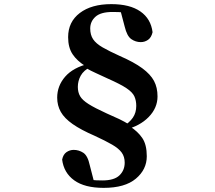

<svg xmlns="http://www.w3.org/2000/svg" viewBox="-20 -786 1040 930"><path d="M482 124Q390 124 339.5 87.5Q289 51 281 -13Q286 -38 302 -49Q318 -60 337 -60Q362 -60 383.5 -46Q405 -32 415 15L439 108L388 76Q404 83 424 85.5Q444 88 476 88Q533 88 558.5 63.5Q584 39 584 2Q584 -27 569.5 -47Q555 -67 523 -85.5Q491 -104 439 -128Q372 -157 332 -185Q292 -213 274.5 -244Q257 -275 257 -313Q257 -370 295.5 -414.5Q334 -459 412 -478L417 -486L421 -464Q385 -445 371 -419.5Q357 -394 357 -365Q357 -339 368 -320Q379 -301 409 -282Q439 -263 496 -237Q535 -220 558 -209Q581 -198 609 -181V-174Q648 -149 669.5 -117Q691 -85 691 -29Q691 35 638 79.5Q585 124 482 124ZM519 -766Q609 -766 660 -730.5Q711 -695 719 -630Q713 -604 697 -593Q681 -582 662 -582Q637 -582 616 -596.5Q595 -611 584 -657L560 -748L612 -717Q595 -724 576 -726Q557 -728 525 -728Q468 -728 442.5 -705Q417 -682 417 -648Q417 -617 431 -596Q445 -575 477 -556.5Q509 -538 560 -515Q629 -485 669 -455.5Q709 -426 726 -394Q743 -362 743 -319Q743 -263 700 -219Q657 -175 584 -157L579 -154L574 -172Q607 -192 623.5 -216Q640 -240 640 -273Q640 -299 631 -319Q622 -339 593 -358.5Q564 -378 503 -405Q467 -422 444.5 -432Q422 -442 395 -457V-465Q353 -491 331.5 -523.5Q310 -556 310 -606Q310 -680 366.5 -723Q423 -766 519 -766Z"/></svg>

Font: Noto Serif TC ExtraBold
Style: Regular
Weight: 800
Designer: Ryoko NISHIZUKA 西塚涼子 (kana & ideographs); Frank Grießhammer (Latin, Greek & Cyrillic); Wenlong ZHANG 张文龙 (bopomofo); San
Foundry: Adobe
Version: Version 2.002-H1;hotconv 1.1.0;makeotfexe 2.6.0